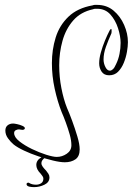

<svg xmlns="http://www.w3.org/2000/svg" viewBox="-20 -618 545 788"><path d="M246 48Q227 48 198 41Q169 34 137.5 23.5Q106 13 78.5 0Q51 -13 36 -25Q24 -35 13 -50Q2 -65 2 -82Q2 -96 11 -103.5Q20 -111 34 -111Q39 -111 50.5 -108.5Q62 -106 72 -101.5Q82 -97 82 -92Q82 -88 78.5 -86.5Q75 -85 72 -85Q68 -85 64.5 -86Q61 -87 58 -87Q51 -87 44.5 -83.5Q38 -80 38 -72Q38 -55 59.5 -38Q81 -21 111 -6.5Q141 8 169.5 17Q198 26 213 26Q235 26 254 13Q273 0 273 -22Q273 -42 266 -66.5Q259 -91 250 -115.5Q241 -140 233 -158Q216 -201 204.5 -253.5Q193 -306 193 -359Q193 -414 208.5 -464Q224 -514 261 -549.5Q298 -585 360 -596Q365 -598 369.5 -598Q374 -598 378 -598Q418 -598 446 -574.5Q474 -551 489.5 -515.5Q505 -480 505 -445Q505 -428 501 -405Q497 -382 488 -360Q479 -338 464.5 -323.5Q450 -309 428 -309Q407 -309 397 -324Q387 -339 387 -358Q387 -378 394 -403Q401 -428 411 -452Q421 -476 430 -493Q431 -494 432.5 -496.5Q434 -499 436 -499Q438 -499 438 -494V-487Q438 -481 435 -476Q425 -454 415 -426.5Q405 -399 405 -374Q405 -358 412.5 -343Q420 -328 431 -328Q437 -328 443.5 -334Q450 -340 456 -354Q466 -374 470.5 -397Q475 -420 475 -442Q475 -469 464.5 -502Q454 -535 433 -558.5Q412 -582 379 -582H373Q365 -582 362 -580Q311 -569 280.5 -534Q250 -499 236.5 -450.5Q223 -402 223 -350Q223 -302 232 -256Q241 -210 255 -175Q264 -155 276 -122.5Q288 -90 297.5 -58Q307 -26 307 -5Q307 24 289.5 36Q272 48 246 48ZM100 148Q89 145 89 138Q89 133 94 132Q99 131 100 133Q111 140 128 140Q140 140 149 134Q158 128 158 115Q158 110 154.5 105Q151 100 147 95Q129 77 129 59Q129 40 149 28Q160 21 172 21Q176 21 176 26Q162 29 157 36Q150 43 150 52Q150 59 155.5 66.5Q161 74 169 82Q174 88 178.5 95Q183 102 183 110Q183 130 162.5 140Q142 150 120 150Q115 150 110 149.5Q105 149 100 148Z"/></svg>

Font: Sassy Frass
Style: Regular
Weight: 400
Designer: Robert E. Leuschke
Foundry: Robert E. Leuschke
Version: Version 1.010; ttfautohint (v1.8.3)